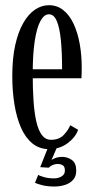

<svg xmlns="http://www.w3.org/2000/svg" viewBox="-20 -548 355 719"><path d="M163.5 10.5Q127.5 10.5 101.2 -11Q75 -32.5 58.5 -70.2Q42 -108 34 -157.5Q26 -207 26 -263Q26 -330 37.2 -380Q48.5 -430 67.8 -463Q87 -496 111.5 -512.2Q136 -528.5 163 -528.5Q194.5 -528.5 217.8 -509.5Q241 -490.5 256 -458Q271 -425.5 278.5 -383.8Q286 -342 286 -296Q286 -285.5 285.8 -275.2Q285.5 -265 285 -255H95.5V-288.5H212.5Q212.5 -351.5 208 -397.5Q203.5 -443.5 192.8 -469Q182 -494.5 163 -494.5Q145 -494.5 131.2 -469Q117.5 -443.5 110 -394Q102.5 -344.5 102.5 -270.5Q102.5 -216 105.5 -171Q108.5 -126 116 -93Q123.5 -60 137 -42.2Q150.5 -24.5 171 -24.5Q202 -24.5 219.2 -43.2Q236.5 -62 243 -79L272.5 -62Q263 -34 233.2 -11.8Q203.5 10.5 163.5 10.5ZM184 150.5Q157.5 150.5 138 145.5Q118.5 140.5 111 136.5L123 107Q128.5 110.5 144.8 115.2Q161 120 182.5 120Q198.5 120 210.8 112.5Q223 105 223 91Q223 75.5 214.8 70.8Q206.5 66 195.5 66Q187.5 66 178.2 69.5Q169 73 162.5 80L130.5 78L161.5 0H195L172.5 52Q174.5 49 186.2 44.2Q198 39.5 213.5 39.5Q232.5 39.5 249 51Q265.5 62.5 265.5 91.5Q265.5 112.5 253.5 125.8Q241.5 139 222.5 144.8Q203.5 150.5 184 150.5Z"/></svg>

Font: Imbue Thin 10pt
Style: Regular
Weight: 400
Version: Version 1.102